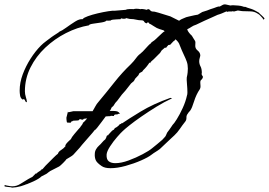

<svg xmlns="http://www.w3.org/2000/svg" viewBox="-92 -679 1231 879"><path d="M-36 180Q-41 178 -55 177Q-69 176 -72 173L-70 168L-63 170Q-56 171 -49.5 172.5Q-43 174 -36 174Q-16 174 2 162.5Q20 151 37 141Q42 138 47 135.5Q52 133 56 131L72 115H76Q78 111 88.5 105Q99 99 97 97Q99 97 100 96Q101 95 102 96Q112 84 116.5 79.5Q121 75 132 64Q138 58 152 44Q166 30 173 25Q176 15 187.5 8Q199 1 208 -10Q205 -13 211.5 -21Q218 -29 226 -36Q234 -43 233 -43L238 -52Q240 -55 248.5 -65.5Q257 -76 266 -86Q275 -96 275 -96Q277 -100 282.5 -106.5Q288 -113 287 -116Q297 -124 307 -137L291 -135Q290 -131 286 -131Q282 -131 277 -133Q272 -135 270 -130Q269 -128 264 -127.5Q259 -127 254 -127Q249 -127 244.5 -126.5Q240 -126 238 -123Q237 -123 237 -124Q237 -126 234.5 -121.5Q232 -117 230 -117Q230 -117 224.5 -117.5Q219 -118 218 -117L214 -120Q213 -125 212.5 -130Q212 -135 212 -140L219 -168Q220 -167 220 -166Q220 -165 221 -165Q223 -165 233 -167.5Q243 -170 244 -170H332Q339 -181 344.5 -192Q350 -203 360 -214Q396 -257 431.5 -302Q467 -347 507 -385Q521 -399 531 -413Q541 -427 557 -439Q560 -441 569 -451Q578 -461 586.5 -470Q595 -479 597 -479Q599 -484 607 -489Q615 -494 619 -498Q627 -505 635 -513Q643 -521 651 -528Q655 -532 662 -536Q655 -542 654 -541L638 -546Q627 -549 611.5 -559.5Q596 -570 591 -571L590 -576Q587 -574 582 -576V-577L580 -572Q571 -574 568 -580Q565 -586 556 -586Q543 -586 531 -589Q519 -592 507 -592Q502 -592 496.5 -593.5Q491 -595 486 -596Q483 -593 476 -593Q472 -593 469 -593.5Q466 -594 462 -595L460 -591H457Q455 -591 444.5 -590.5Q434 -590 425 -589Q416 -588 415 -585Q411 -585 406 -584.5Q401 -584 396 -585Q391 -579 371.5 -576Q352 -573 334 -570.5Q316 -568 315 -563Q262 -554 210 -527.5Q158 -501 115.5 -461Q73 -421 47.5 -370Q22 -319 22 -261Q22 -248 26.5 -234Q31 -220 31 -213Q31 -211 29 -211Q24 -213 22.5 -219Q21 -225 15 -225L12 -223Q2 -229 0 -241.5Q-2 -254 -2 -264Q-2 -301 12 -338.5Q26 -376 48 -410.5Q70 -445 95 -470Q106 -481 119 -490.5Q132 -500 145 -510Q146 -511 154.5 -516.5Q163 -522 171.5 -527.5Q180 -533 180 -534Q191 -538 211 -552.5Q231 -567 251.5 -580Q272 -593 286 -591L287 -592Q291 -598 310.5 -605Q330 -612 355.5 -618Q381 -624 403.5 -627.5Q426 -631 435 -630L483 -634Q488 -637 501 -637.5Q514 -638 519 -637Q522 -638 525 -638.5Q528 -639 532 -639Q537 -639 542 -638.5Q547 -638 551 -637Q553 -638 557 -638Q562 -638 569 -636.5Q576 -635 580 -634Q583 -637 587 -637Q592 -637 596 -631.5Q600 -626 610 -626Q616 -626 621.5 -624Q627 -622 633 -621L688 -604L728 -584Q736 -591 755 -598Q758 -600 771 -603Q784 -606 797.5 -609Q811 -612 814 -612L834 -624Q839 -626 845 -627.5Q851 -629 856 -631Q864 -634 871.5 -637Q879 -640 887 -642Q894 -644 900.5 -647Q907 -650 914 -649Q930 -659 936 -659Q941 -659 946.5 -657.5Q952 -656 962 -654H966Q967 -655 975 -655Q985 -655 999 -653.5Q1013 -652 1018 -650L1027 -647V-648Q1031 -648 1034 -646.5Q1037 -645 1040 -644Q1050 -641 1059 -638Q1068 -635 1077 -630L1093 -621Q1096 -617 1107 -607.5Q1118 -598 1119 -593L1114 -589L1110 -596Q1105 -601 1100 -607Q1095 -613 1087 -617Q1072 -627 1053.5 -627Q1035 -627 1017 -628L997 -631L978 -626L975 -628Q972 -626 960.5 -626.5Q949 -627 949 -624Q948 -625 947 -625.5Q946 -626 945 -627Q929 -620 923 -617.5Q917 -615 913.5 -614Q910 -613 904 -611Q898 -609 882 -601Q863 -593 844 -584Q825 -575 806 -566Q793 -562 784.5 -556Q776 -550 765 -545Q767 -537 774 -528.5Q781 -520 785 -517Q787 -515 788.5 -512Q790 -509 792 -506Q797 -497 800.5 -492.5Q804 -488 802 -471Q801 -457 813 -447.5Q825 -438 825 -424Q825 -422 823 -416Q820 -407 820 -399Q820 -386 826 -375Q832 -364 832 -345Q831 -343 831 -341Q831 -336 835 -331.5Q839 -327 835 -321Q834 -317 831 -315Q828 -313 826 -309Q825 -307 825 -300Q825 -296 825.5 -292Q826 -288 826 -284Q826 -276 823 -271Q806 -246 796.5 -215Q787 -184 779 -173Q776 -169 773 -166Q770 -163 768 -159Q761 -151 761.5 -140Q762 -129 755 -121Q743 -106 731.5 -89Q720 -72 706 -59L693 -47Q680 -35 667 -22.5Q654 -10 640 3Q631 10 621 16Q611 22 602 29Q587 41 554 55.5Q521 70 483 80.5Q445 91 414 91Q387 91 373 81Q351 66 346 53.5Q341 41 342 26Q342 14 348 4Q354 -6 361 -12Q369 -19 375.5 -27Q382 -35 390 -41Q395 -49 396 -54.5Q397 -60 404 -60V-62Q409 -67 415 -74Q421 -81 426 -84Q427 -84 427.5 -84.5Q428 -85 429 -85Q430 -86 431 -88Q432 -90 433 -91V-92Q436 -93 438.5 -95Q441 -97 444 -98Q446 -100 447.5 -101.5Q449 -103 450 -103Q451 -104 453.5 -107Q456 -110 456 -110L462 -112Q464 -116 464.5 -115Q465 -114 468 -115Q494 -133 551.5 -168Q609 -203 688 -231L696 -229Q661 -213 624.5 -190.5Q588 -168 555.5 -145.5Q523 -123 500.5 -105Q478 -87 470 -79Q462 -72 444.5 -52Q427 -32 412 -9Q397 14 396 29Q395 51 406 59.5Q417 68 436 68Q463 68 497 55.5Q531 43 561 27Q591 11 604 0Q616 -10 628 -19.5Q640 -29 651 -39L662 -51Q666 -54 669.5 -63.5Q673 -73 677 -77Q678 -78 683 -85Q688 -92 693 -99.5Q698 -107 698 -107Q704 -112 717.5 -133.5Q731 -155 744.5 -184.5Q758 -214 764 -242Q766 -246 766 -256Q766 -272 764 -294.5Q762 -317 763 -324Q766 -337 767 -347Q768 -357 768 -365Q768 -383 763 -397Q758 -411 749.5 -428.5Q741 -446 730 -474Q727 -484 716 -495L711 -499Q710 -497 708 -494.5Q706 -492 702 -490L687 -474Q684 -473 679 -473L670 -463L669 -460L663 -461L648 -448L641 -437Q634 -430 627 -423Q620 -416 612 -408Q608 -404 603.5 -400.5Q599 -397 596 -392V-390H595Q595 -391 593 -392Q591 -393 592 -392Q580 -373 564 -358L559 -351Q556 -349 551.5 -347Q547 -345 545 -342L542 -335L527 -319L521 -308L508 -297L482 -264L466 -246L445 -218L436 -208L427 -194L419 -187L414 -176L410 -171H428Q437 -171 445 -169Q446 -169 446.5 -168Q447 -167 448 -167Q450 -167 454.5 -162Q459 -157 457 -157Q456 -157 456 -158Q456 -159 454 -159Q453 -159 450 -157.5Q447 -156 445 -156Q444 -155 444 -153Q443 -153 442.5 -154.5Q442 -156 441 -156Q440 -156 437 -155Q434 -154 431 -153Q430 -152 430 -148Q426 -148 421 -148.5Q416 -149 416 -149L412 -147Q412 -147 406 -147Q400 -147 392 -146Q384 -135 373 -120.5Q362 -106 353.5 -95Q345 -84 342 -84Q342 -83 331.5 -71Q321 -59 307.5 -43.5Q294 -28 283.5 -16Q273 -4 273 -3L244 29Q239 34 229.5 39.5Q220 45 212 50Q210 54 197 67Q184 80 179 83L138 104Q134 107 129.5 110Q125 113 122 116L99 128L96 130Q94 133 83.5 139.5Q73 146 62 151Q51 156 46 158L36 162Q33 164 29.5 164.5Q26 165 23 167Q13 171 3.5 173.5Q-6 176 -17 178Z"/></svg>

Font: Cherish
Style: Regular
Weight: 400
Designer: Robert E. Leuschke
Foundry: Robert E. Leuschke
Version: Version 1.005